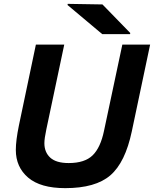

<svg xmlns="http://www.w3.org/2000/svg" viewBox="-20 -961 798 995"><path d="M663 -280Q629 -119 552 -52.5Q475 14 318 14Q190 14 126 -40.5Q62 -95 62 -184Q62 -233 78 -311L166 -730H313L220 -290Q210 -243 210 -219Q210 -172 240.5 -144Q271 -116 336 -116Q419 -116 460 -156Q501 -196 519 -283L614 -730H758ZM330 -935 331 -941 511 -938 655 -790 654 -784H510Z"/></svg>

Font: Nacelle Bold
Style: Italic
Weight: 700
Italic angle: -12°
Designer: Sora Sagano
Foundry: Sora Sagano
Version: Version 1.000;FEAKit 1.0